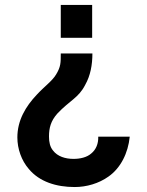

<svg xmlns="http://www.w3.org/2000/svg" viewBox="-20 -560 593 774"><path d="M352.5 -344.5H225C225 -306 225 -291 206 -259.5C189.5 -232.5 160 -212.5 128.5 -178.5C83 -130.5 50 -74.5 50 -6C50 40 66.5 87 96 121C139 173 207.5 194 281 194C329 194 378.5 179.5 417 152C466 118 496.5 57.5 503 -9H376C377 18.5 367.5 43 347.5 59C330.5 74 304 80.5 276.5 80.5C243.5 80.5 212 71 193.5 46.5C181.5 32 177.5 12.5 177.5 -9.5C177.5 -44 184.5 -72 211 -102C261.5 -155.5 297 -165.5 323.5 -218C344.5 -255 352.5 -298.5 352.5 -344.5ZM225 -407.5H351.5V-540H225Z"/></svg>

Font: Manrope
Style: Bold
Weight: 700
Designer: Mikhail Sharanda
Foundry: Mikhail Sharanda
Version: Version 4.505;FEAKit 1.0